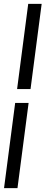

<svg xmlns="http://www.w3.org/2000/svg" viewBox="-20 -860 241 1000"><path d="M139 -396H69L127 -840H197ZM71 120H1L59 -324H129Z"/></svg>

Font: Tanohe Sans
Style: Italic
Weight: 400
Designer: Village Type and Design LLC & Cristiano Sobral
Foundry: Cooper Hewitt Smithsonian Design Museum
Version: Version 1.00;September 29, 2021;FontCreator 13.0.0.2655 64-b